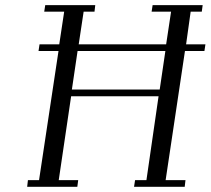

<svg xmlns="http://www.w3.org/2000/svg" viewBox="-20 -722 814 742"><path d="M85 0 87.9 -25.9H130.9L206.1 -524.9H128.9L132.8 -550.8H209L228 -676.8H150.9L154.8 -702.1H348.1L345.2 -676.8H303.2L284.2 -550.8H622.1L641.1 -676.8H565.9L569.8 -702.1H763.2L759.8 -676.8H716.8L699.2 -550.8H773.9L770 -524.9H694.8L620.1 -25.9H696.8L693.8 0H498L502 -25.9H545.9L592.8 -350.1H254.9L207 -25.9H282.2L278.8 0ZM257.8 -376H597.2L619.1 -524.9H279.8Z"/></svg>

Font: Dehuti Alt
Style: Italic
Weight: 400
Version: Version 1.2